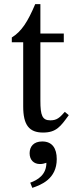

<svg xmlns="http://www.w3.org/2000/svg" viewBox="-20 -630 355 927"><path d="M293 -90C268 -62 255 -49 223 -49C184 -49 175 -73 175 -144V-426H288V-468H175V-610H150C114 -525 84 -478 37 -449V-426H92V-116C92 -26 121 10 188 10C252 10 273 -20 312 -74ZM136 277C177 263 254 235 254 138C254 86 232 53 184 53C142 53 123 78 123 110C123 143 144 162 173 162C183 162 193 160 204 156C204 214 162 239 126 252Z"/></svg>

Font: STIX Two Text
Style: Regular
Weight: 400
Designer: Ross Mills, John Hudson & Paul Hanslow, Tiro Typeworks Ltd; with prior portions MicroPress Inc., and Coen Hoffman.
Foundry: Tiro Typeworks Ltd
Version: Version 2.13 b171